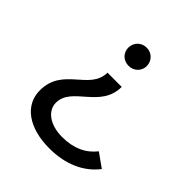

<svg xmlns="http://www.w3.org/2000/svg" viewBox="-191 -664 955 955"><g transform="rotate(45 286.5 -186.5)"><path d="M295 -407C332 -407 360 -435 360 -470C360 -506 332 -535 295 -535C257 -535 230 -506 230 -470C230 -435 257 -407 295 -407ZM306 162C422 162 509 121 564 50L491 -2C451 49 393 77 312 77C223 77 169 33 169 -22C169 -135 345 -158 345 -309H245C244 -183 69 -172 69 -9C69 96 163 162 306 162Z"/></g></svg>

Font: AWKNG-Font Medium
Style: Regular
Weight: 500
Designer: Awakening Church
Foundry: Awakening Church
Version: Version 1.700;PS 001.700;hotconv 1.0.88;makeotf.lib2.5.64775